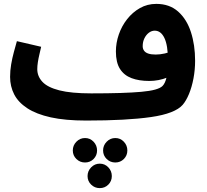

<svg xmlns="http://www.w3.org/2000/svg" viewBox="-20 -600 1064 989"><path d="M424 21 450 -119Q535 -119 599 -121Q663 -123 707.5 -127Q752 -131 779 -138.5Q806 -146 817 -157Q831 -171 838 -202Q845 -233 845 -292Q845 -329 840.5 -357Q836 -385 827 -404Q818 -423 805.5 -432.5Q793 -442 777 -442Q761 -442 747 -431.5Q733 -421 724 -403Q715 -385 715 -362Q715 -349 722 -339Q729 -329 744 -324Q759 -319 782 -319Q804 -319 828.5 -324.5Q853 -330 874 -340L878 -221Q862 -209 841 -200.5Q820 -192 796.5 -187.5Q773 -183 749 -183Q696 -183 657.5 -197.5Q619 -212 598 -245Q577 -278 577 -335Q577 -379 592 -422.5Q607 -466 635 -501.5Q663 -537 701 -558.5Q739 -580 785 -580Q853 -580 897.5 -540.5Q942 -501 963.5 -434.5Q985 -368 985 -287Q985 -240 976.5 -195.5Q968 -151 953.5 -116Q939 -81 921 -60Q902 -38 861 -22Q820 -6 757.5 3Q695 12 611.5 16.5Q528 21 424 21ZM424 21Q316 21 241.5 4.5Q167 -12 120.5 -42.5Q74 -73 53 -114Q32 -155 32 -204Q32 -236 37.5 -268.5Q43 -301 51.5 -332Q60 -363 67 -388L192 -359Q188 -341 183 -320Q178 -299 175 -279.5Q172 -260 172 -244Q172 -207 198.5 -178.5Q225 -150 286 -134.5Q347 -119 450 -119L470 -11ZM494 369Q468 369 449.5 351Q431 333 431 307Q431 281 449.5 262Q468 243 494 243Q520 243 538 262Q556 281 556 307Q556 333 538 351Q520 369 494 369ZM418 237Q392 237 373.5 219Q355 201 355 175Q355 149 373.5 130Q392 111 418 111Q444 111 462 130Q480 149 480 175Q480 201 462 219Q444 237 418 237ZM574 237Q548 237 529.5 219Q511 201 511 175Q511 149 529.5 130Q548 111 574 111Q600 111 618 130Q636 149 636 175Q636 201 618 219Q600 237 574 237Z"/></svg>

Font: Noto Sans
Style: Bold
Weight: 700
Designer: Monotype Design Team
Foundry: Monotype Imaging Inc.
Version: Version 2.000;GOOG;noto-source:20170915:90ef993387c0; ttfaut